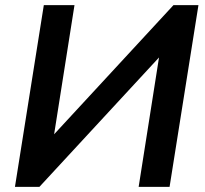

<svg xmlns="http://www.w3.org/2000/svg" viewBox="-20 -725 795 745"><path d="M38 0 150 -705H269L190 -204L653 -705H750L638 0H518L597 -502L133 0Z"/></svg>

Font: Mulish
Style: Bold Italic
Weight: 700
Italic angle: -9°
Designer: Vernon Adams
Foundry: Vernon Adams
Version: Version 3.603; ttfautohint (v1.8.3)